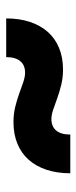

<svg xmlns="http://www.w3.org/2000/svg" viewBox="166 -606 247 620"><g transform="rotate(90 290.0 -296.5)"><path d="M365 -338.5Q389 -338.5 402 -354Q415 -369.5 415 -399.5H540Q540 -357 528.8 -323Q517.5 -289 496.5 -265.2Q475.5 -241.5 444.8 -228.8Q414 -216 375 -216Q348.5 -216 325.2 -221.8Q302 -227.5 282 -234.8Q262 -242 245.2 -247.8Q228.5 -253.5 215 -253.5Q191 -253.5 178 -238Q165 -222.5 165 -192.5H40Q40 -235 51.2 -269Q62.5 -303 83.5 -326.8Q104.5 -350.5 135.2 -363.2Q166 -376 205 -376Q231.5 -376 254.8 -370.2Q278 -364.5 298 -357.2Q318 -350 334.8 -344.2Q351.5 -338.5 365 -338.5Z"/></g></svg>

Font: LatoHex
Style: Regular
Weight: 900
Designer: Lukasz Dziedzic
Foundry: tyPoland Lukasz Dziedzic
Version: Version 1.104; Western+Polish opensource